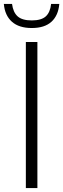

<svg xmlns="http://www.w3.org/2000/svg" viewBox="-48 -953 321 973"><path d="M83 0V-740H141.5V0ZM113 -811Q48 -811 12.2 -843Q-23.5 -875 -28.5 -933H13Q18.5 -890.5 41.5 -870Q64.5 -849.5 113 -849.5Q161.5 -849.5 184 -870Q206.5 -890.5 211 -933H252.5Q247.5 -874.5 212.8 -842.8Q178 -811 113 -811Z"/></svg>

Font: Encode Sans SmCnd Lt
Style: Regular
Weight: 300
Width: 4
Designer: Multiple Designers
Foundry: Impallari Type
Version: Version 3.002; ttfautohint (v1.8.3) -l 8 -r 50 -G 200 -x 14 